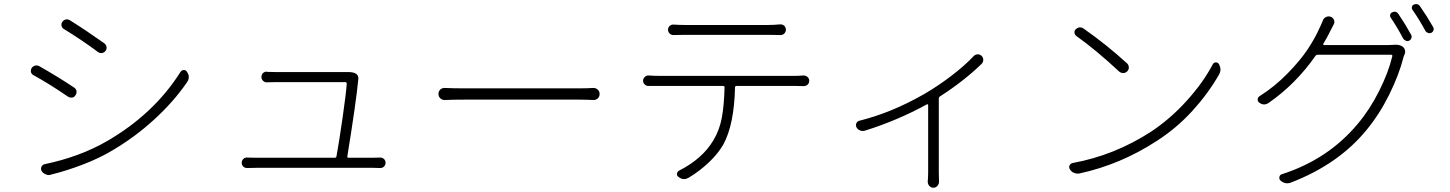

<svg xmlns="http://www.w3.org/2000/svg" viewBox="-20 -840 7040 932"><path d="M290 -699.2Q281.2 -704.1 278.8 -714.4Q276.4 -724.6 282.2 -733.4Q288.1 -742.2 297.9 -745.1Q301.8 -746.1 304.7 -746.1Q311.5 -746.1 318.4 -742.2Q396.5 -693.4 486.3 -629.9Q495.1 -623 497.1 -612.3Q499 -601.6 492.2 -592.8Q485.4 -584 474.6 -582.5Q463.9 -581.1 455.1 -587.9Q377.9 -645.5 290 -699.2ZM226.6 7.8Q221.7 9.8 216.8 9.8Q209 9.8 201.2 5.9Q188.5 1 181.6 -10.7Q176.8 -20.5 181.2 -30.3Q185.5 -40 196.3 -43Q366.2 -78.1 500 -155.3Q727.5 -287.1 856.4 -491.2Q862.3 -500 872.6 -500Q882.8 -500 887.7 -491.2Q896.5 -478.5 896.5 -466.8Q896.5 -453.1 887.7 -440.4Q823.2 -346.7 729.5 -260.7Q635.7 -174.8 526.4 -110.4Q462.9 -72.3 382.8 -41.5Q302.7 -10.7 226.6 7.8ZM141.6 -475.6Q132.8 -480.5 129.9 -491.2Q129.9 -494.1 129.9 -497.1Q129.9 -503.9 133.8 -509.8Q139.6 -518.6 150.4 -521.5Q154.3 -522.5 157.2 -522.5Q164.1 -522.5 170.9 -518.6Q260.7 -467.8 339.8 -415Q348.6 -409.2 351.6 -398.4Q351.6 -395.5 351.6 -392.6Q351.6 -384.8 346.7 -377.9Q340.8 -368.2 330.1 -366.2Q327.1 -366.2 325.2 -366.2Q316.4 -366.2 309.6 -371.1Q221.7 -431.6 141.6 -475.6Z M1666 -81.1Q1665 -74.2 1671.9 -74.2H1785.2Q1801.8 -74.2 1826.2 -75.2Q1836.9 -75.2 1844.2 -67.9Q1851.6 -60.5 1851.6 -49.8Q1851.6 -39.1 1844.2 -31.7Q1836.9 -24.4 1826.2 -24.4Q1812.5 -25.4 1788.1 -25.4H1226.6Q1205.1 -25.4 1179.7 -24.4Q1179.7 -24.4 1178.7 -24.4Q1168.9 -24.4 1161.1 -31.2Q1153.3 -39.1 1153.3 -49.8Q1153.3 -60.5 1161.1 -68.4Q1168.9 -76.2 1179.7 -75.2Q1202.1 -74.2 1226.6 -74.2H1604.5Q1612.3 -74.2 1613.3 -81.1Q1626 -150.4 1643.1 -269.5Q1660.2 -388.7 1663.1 -433.6Q1663.1 -441.4 1655.3 -441.4H1318.4Q1297.9 -441.4 1276.4 -440.4Q1265.6 -439.5 1257.3 -447.3Q1249 -455.1 1249 -466.3Q1249 -477.5 1256.8 -485.4Q1264.6 -492.2 1274.4 -492.2Q1275.4 -492.2 1276.4 -491.2Q1297.9 -490.2 1317.4 -490.2H1649.4Q1656.2 -490.2 1662.1 -490.2Q1667 -490.2 1670.9 -490.2Q1691.4 -490.2 1704.1 -484.4Q1719.7 -477.5 1719.7 -458L1718.8 -451.2Q1709 -346.7 1666 -81.1Z M2138.7 -354.5Q2126 -354.5 2117.2 -362.8Q2108.4 -371.1 2108.4 -383.8Q2108.4 -396.5 2117.2 -405.3Q2126 -413.1 2137.7 -413.1Q2137.7 -413.1 2138.7 -413.1Q2181.6 -411.1 2235.4 -411.1H2789.1Q2830.1 -411.1 2860.4 -413.1Q2873 -413.1 2881.8 -404.8Q2890.6 -396.5 2890.6 -383.8Q2890.6 -371.1 2881.8 -362.3Q2873 -354.5 2861.3 -354.5Q2860.4 -354.5 2860.4 -354.5Q2824.2 -356.4 2790 -356.4H2235.4Q2177.7 -356.4 2138.7 -354.5Z M3710 -670.9H3304.7Q3275.4 -670.9 3251 -669.9Q3239.3 -668.9 3231 -676.8Q3222.7 -684.6 3222.7 -695.8Q3222.7 -707 3231 -714.4Q3239.3 -721.7 3251 -720.7Q3276.4 -718.8 3302.7 -718.8H3710Q3735.4 -718.8 3766.6 -721.7Q3768.6 -721.7 3769.5 -721.7Q3779.3 -721.7 3787.1 -714.8Q3794.9 -707 3794.9 -695.8Q3794.9 -684.6 3786.6 -676.8Q3778.3 -668.9 3766.6 -669.9Q3737.3 -670.9 3710 -670.9ZM3182.6 -471.7H3836.9Q3858.4 -471.7 3880.9 -473.6Q3891.6 -473.6 3899.9 -466.3Q3908.2 -459 3908.2 -447.8Q3908.2 -436.5 3900.4 -429.2Q3892.6 -421.9 3880.9 -421.9Q3856.4 -422.9 3836.9 -422.9H3555.7Q3547.9 -422.9 3547.9 -416Q3543.9 -235.4 3491.2 -138.7Q3466.8 -95.7 3421.9 -52.7Q3377 -9.8 3323.2 22.5Q3311.5 29.3 3300.8 29.3Q3286.1 29.3 3273.4 18.6Q3264.6 12.7 3266.1 2.9Q3267.6 -6.8 3276.4 -11.7Q3389.6 -69.3 3442.4 -158.2Q3472.7 -208 3483.9 -269Q3495.1 -330.1 3497.1 -416Q3497.1 -422.9 3489.3 -422.9H3182.6Q3146.5 -422.9 3128.9 -422.9Q3118.2 -421.9 3109.9 -429.7Q3101.6 -437.5 3101.6 -448.2Q3101.6 -459 3110.4 -466.8Q3117.2 -473.6 3127 -473.6Q3127.9 -473.6 3128.9 -473.6Q3154.3 -471.7 3182.6 -471.7Z M4706.1 -567.4Q4713.9 -575.2 4724.6 -576.2Q4725.6 -576.2 4726.6 -576.2Q4737.3 -576.2 4744.1 -569.3Q4752.9 -561.5 4752.9 -549.8Q4752.9 -539.1 4746.1 -531.2Q4660.2 -447.3 4543 -372.1Q4537.1 -368.2 4537.1 -360.4V-2.9Q4537.1 20.5 4538.1 42Q4538.1 53.7 4530.3 62.5Q4522.5 71.3 4510.7 71.3Q4499 71.3 4491.2 62.5Q4483.4 53.7 4483.4 42Q4485.4 17.6 4485.4 -2.9V-330.1Q4485.4 -332 4482.9 -333.5Q4480.5 -335 4478.5 -333Q4337.9 -255.9 4179.7 -206.1Q4168 -202.1 4155.8 -206.5Q4143.6 -210.9 4137.7 -221.7Q4134.8 -227.5 4134.8 -232.4Q4134.8 -236.3 4136.7 -241.2Q4140.6 -251 4151.4 -253.9Q4308.6 -293 4466.8 -383.8Q4534.2 -422.9 4599.6 -473.1Q4665 -523.4 4706.1 -567.4Z M5205.1 -665Q5197.3 -670.9 5195.8 -680.7Q5194.3 -690.4 5201.2 -697.3Q5209 -705.1 5219.7 -707Q5221.7 -707 5223.6 -707Q5232.4 -707 5240.2 -701.2Q5350.6 -624 5451.2 -532.2Q5459 -524.4 5459.5 -513.2Q5460 -502 5451.7 -493.7Q5443.4 -485.4 5432.1 -485.4Q5420.9 -485.4 5412.1 -493.2Q5299.8 -597.7 5205.1 -665ZM5219.7 2Q5215.8 2.9 5210.9 2.9Q5202.1 2.9 5193.4 -1Q5180.7 -5.9 5173.8 -17.6Q5169.9 -23.4 5169.9 -28.3Q5169.9 -33.2 5171.9 -37.1Q5176.8 -46.9 5187.5 -48.8Q5389.6 -85.9 5566.4 -200.2Q5661.1 -262.7 5741.2 -351.6Q5821.3 -440.4 5867.2 -528.3Q5872.1 -537.1 5881.8 -537.1Q5881.8 -537.1 5882.8 -537.1Q5891.6 -537.1 5896.5 -529.3Q5904.3 -515.6 5904.3 -502Q5904.3 -489.3 5896.5 -476.6Q5843.8 -384.8 5767.6 -301.3Q5691.4 -217.8 5595.7 -156.2Q5418.9 -41 5219.7 2Z M6403.3 -627Q6402.3 -625 6403.8 -623Q6405.3 -621.1 6407.2 -621.1H6711.9Q6727.5 -621.1 6739.3 -622.1Q6747.1 -623 6753.9 -623Q6773.4 -623 6786.1 -615.2Q6795.9 -609.4 6799.3 -598.6Q6802.7 -587.9 6798.8 -578.1Q6793.9 -567.4 6792 -559.6Q6770.5 -475.6 6723.6 -380.9Q6676.8 -286.1 6613.3 -209Q6477.5 -43 6247.1 45.9Q6237.3 49.8 6228.5 49.8Q6210.9 49.8 6195.3 36.1Q6188.5 29.3 6190.4 19Q6192.4 8.8 6202.1 5.9Q6426.8 -66.4 6570.3 -238.3Q6628.9 -307.6 6674.3 -397.9Q6719.7 -488.3 6738.3 -566.4Q6740.2 -574.2 6732.4 -574.2H6376Q6369.1 -574.2 6365.2 -568.4Q6270.5 -432.6 6138.7 -340.8Q6127 -333 6116.2 -333Q6104.5 -333 6092.8 -341.8Q6085 -346.7 6085 -356.4Q6085 -367.2 6093.8 -373Q6167 -418.9 6230 -483.4Q6293 -547.9 6328.6 -602.1Q6364.3 -656.2 6385.7 -705.1Q6392.6 -718.8 6400.4 -738.3Q6404.3 -751 6415.5 -756.8Q6426.8 -762.7 6439.5 -758.8Q6450.2 -754.9 6455.1 -743.7Q6460 -732.4 6454.1 -721.7Q6447.3 -708 6434.6 -683.6Q6423.8 -661.1 6403.3 -627ZM6730.5 -754.9Q6727.5 -759.8 6727.5 -764.6Q6727.5 -766.6 6728.5 -769.5Q6730.5 -777.3 6738.3 -780.3Q6744.1 -783.2 6750 -783.2Q6760.7 -783.2 6768.6 -771.5Q6801.8 -722.7 6830.1 -670.9Q6834 -663.1 6831.1 -654.8Q6828.1 -646.5 6820.3 -642.6Q6816.4 -640.6 6811.5 -640.6Q6807.6 -640.6 6803.7 -642.6Q6795.9 -645.5 6791 -653.3Q6764.6 -704.1 6730.5 -754.9ZM6835.9 -793Q6833 -796.9 6833 -802.7Q6833 -804.7 6834 -806.6Q6835 -814.5 6842.8 -817.4Q6848.6 -820.3 6854.5 -820.3Q6865.2 -820.3 6873 -809.6Q6907.2 -760.7 6936.5 -709Q6939.5 -704.1 6939.5 -699.2Q6939.5 -696.3 6938.5 -693.4Q6935.5 -684.6 6927.7 -680.7Q6922.9 -678.7 6918 -678.7Q6915 -678.7 6911.1 -680.7Q6902.3 -683.6 6898.4 -691.4Q6867.2 -749 6835.9 -793Z"/></svg>

Font: Gen Jyuu Gothic Light
Style: Regular
Weight: 200
Designer: [Source Han Sans]
Ryoko NISHIZUKA  (kana & ideographs); Paul D. Hunt (Latin, Greek & Cyrillic); Wenlong ZHANG  (bopomofo
Version: Version 1.002.20150607